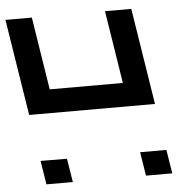

<svg xmlns="http://www.w3.org/2000/svg" viewBox="-70 -709 745 757"><g transform="rotate(-5 302.5 -330.0)"><path d="M188 0 173 -93.5 68.5 -94 83.5 0ZM-21 -660 39.5 -278.5H537.5L477 -660H373L418.5 -372H129L83.5 -660ZM462.5 -94 477.5 0H581.5L566.5 -94Z"/></g></svg>

Font: Font.Observer
Style: Regular
Weight: 500
Italic angle: 9°
Version: Version 1.001;FEAKit 1.0